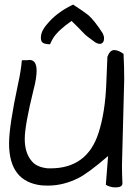

<svg xmlns="http://www.w3.org/2000/svg" viewBox="-20 -815 602 837"><path d="M513.7 -15.6Q513.7 2 483.4 2Q468.8 2 456.5 -2.4Q444.3 -6.8 441.4 -9.8L451.2 -134.8Q361.3 -57.6 320.3 -38.1Q255.9 -5.9 188.5 -5.9Q175.8 -5.9 162.1 -6.8Q19.5 -22.5 19.5 -189.5Q19.5 -265.6 58.6 -448.2Q71.3 -504.9 75.2 -551.8Q78.1 -552.7 87.9 -552.7Q87.9 -552.7 99.6 -552.7Q104.5 -553.7 108.4 -553.7Q139.6 -553.7 139.6 -506.8Q139.6 -474.6 127 -426.8Q87.9 -269.5 87.9 -209Q87.9 -145.5 121.1 -109.4Q142.6 -85.9 188.5 -81.1Q194.3 -81.1 200.2 -81.1Q359.4 -81.1 409.2 -234.4Q438.5 -324.2 443.4 -451.2Q446.3 -509.8 448.2 -567.4Q459 -596.7 477.5 -596.7Q496.1 -596.7 518.6 -580.1Q521.5 -523.4 521.5 -468.8L511.7 -95.7Q511.7 -55.7 513.7 -15.6ZM197.3 -723.6Q238.3 -766.6 298.8 -794.9Q348.6 -762.7 365.2 -749Q392.6 -724.6 427.7 -669.9Q433.6 -658.2 433.6 -647.9Q433.6 -637.7 429.7 -631.8Q418.9 -616.2 394.5 -630.9Q358.4 -657.2 352.1 -663.1Q345.7 -668.9 334 -681.6Q322.3 -694.3 292 -723.6Q232.4 -682.6 210.9 -647.5Q204.1 -635.7 198.2 -622.1Q180.7 -622.1 169.4 -627Q158.2 -631.8 158.2 -650.4Q158.2 -668.9 168.5 -686.5Q178.7 -704.1 197.3 -723.6Z"/></svg>

Font: Architects Daughter
Style: Regular
Weight: 400
Designer: Kimberly Geswein
Foundry: Kimberly Geswein
Version: Version 1.003 2010